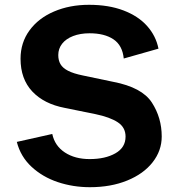

<svg xmlns="http://www.w3.org/2000/svg" viewBox="-20 -769 742 799"><path d="M353 -107Q418 -107 460.2 -131Q502.5 -155 502.5 -200.5Q502.5 -239 470 -260.2Q437.5 -281.5 377.5 -294L249.5 -320Q163 -336.5 114.2 -388.5Q65.5 -440.5 65.5 -524.5Q65.5 -591.5 102.8 -642.5Q140 -693.5 205 -721.2Q270 -749 350.5 -749Q432.5 -749 494 -725.5Q555.5 -702 592.2 -660.8Q629 -619.5 639.5 -566.5L495 -525.5Q489.5 -580.5 452 -605.5Q414.5 -630.5 353 -630.5Q314 -630.5 284.2 -619Q254.5 -607.5 238.5 -587Q222.5 -566.5 222.5 -540Q222.5 -517.5 231.8 -501.8Q241 -486 263.2 -474.5Q285.5 -463 324.5 -455L451 -428.5Q571 -405.5 612 -342.2Q653 -279 653 -201Q653 -142 615.2 -93.8Q577.5 -45.5 509.5 -17.8Q441.5 10 354 10Q284 10 220.5 -11.2Q157 -32.5 111.2 -75Q65.5 -117.5 50 -178.5L197.5 -211.5Q208 -162 250 -134.5Q292 -107 353 -107Z"/></svg>

Font: 1883 Sans
Style: Bold
Weight: 700
Designer: 1883 Sans project is a fork of Public Sans.
Version: Version 1.009